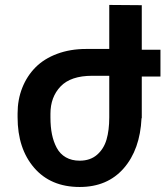

<svg xmlns="http://www.w3.org/2000/svg" viewBox="-20 -745 676 773"><path d="M419.9 -272.9V-439.9H351.1Q265.1 -439.9 224.1 -397.2Q183.1 -354.5 183.1 -287.1V-272Q183.1 -234.4 189.2 -204.3Q195.3 -174.3 208.5 -149.7Q221.7 -125 245.1 -111.6Q268.6 -98.1 300.8 -98.1Q343.3 -98.1 370.6 -121.8Q397.9 -145.5 408.9 -183.1Q419.9 -220.7 419.9 -272.9ZM550.8 -437V-269H549.8Q543.9 -143.1 478.3 -67.6Q412.6 7.8 300.8 7.8Q184.1 7.8 117.4 -69.6Q50.8 -147 50.8 -272.9V-288.1Q50.8 -343.8 69.6 -391.4Q88.4 -439 123 -473.9Q157.7 -508.8 210.2 -528.3Q262.7 -547.9 327.1 -547.9H419.9V-725.1L550.8 -724.1V-544.9H626V-437Z"/></svg>

Font: Telcell.Market SemBd
Style: Regular
Weight: 600
Designer: Rasmus Andersson, Sedrak Mkrtchyan
Version: Version 3.019;git-0a5106e0b